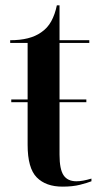

<svg xmlns="http://www.w3.org/2000/svg" viewBox="-20 -686 378 716"><path d="M213 10Q151 10 117 -24.5Q83 -59 83 -146V-305H22V-315H83V-526H18V-536Q92 -536 133 -565Q157 -581 171 -606.5Q185 -632 192 -666H202V-536H313V-526H202V-315H302V-305H202V-109Q202 -55 217 -32.5Q232 -10 265 -10Q277 -10 290.5 -12.5Q304 -15 321 -20V-10Q306 -4 278.5 3Q251 10 213 10Z"/></svg>

Font: Noto Serif Display Condensed SemiBold
Style: Regular
Weight: 600
Width: 3
Designer: Monotype Design Team
Foundry: Monotype Imaging Inc.
Version: Version 2.009